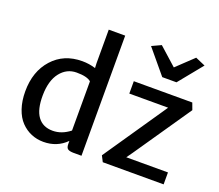

<svg xmlns="http://www.w3.org/2000/svg" viewBox="-136 -1030 1405 1232"><g transform="rotate(20 566.5 -414.0)"><path d="M267.6 7.8Q223.1 7.8 184.1 -8.5Q145 -24.9 114.3 -56.9Q83.5 -88.9 65.9 -140.6Q48.3 -192.4 48.3 -257.8Q48.3 -394 125 -479.2Q201.7 -564.5 327.1 -564.5Q374 -564.5 418 -550.8L416.5 -582.5V-812.5H528.8V7.8H476.6Q448.7 7.8 436 -0.2Q423.3 -8.3 423.3 -34.2V-55.2Q360.4 7.8 267.6 7.8ZM299.3 -79.6Q360.8 -79.6 416.5 -123.5V-459.5Q389.6 -483.4 317.9 -483.4Q250.5 -483.4 207 -428Q163.6 -372.6 162.6 -272Q161.6 -175.3 196.8 -127.4Q231.9 -79.6 299.3 -79.6ZM671.4 0 650.9 -40 918 -431.2 945.8 -472.2H680.7V-556.6H1080.1L1097.2 -510.3L831.5 -122.6L802.2 -81.5H1086.9V0ZM707.5 -806.6 770.5 -835.9 891.6 -727.5 1005.4 -835.4 1072.8 -806.2 940.4 -643.6H843.3Z"/></g></svg>

Font: HaufeMerriweatherSans
Style: Regular
Weight: 400
Designer: Eben Sorkin ( eben@eyebytes.com )
Foundry: Eben Sorkin
Version: Version 1.56